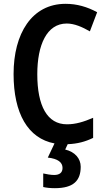

<svg xmlns="http://www.w3.org/2000/svg" viewBox="-20 -744 557 1004"><path d="M402 128C402 85 372 50 321 38L334 10C385 8 426 -3 467 -23V-128C418 -107 376 -94 330 -94C227 -94 175 -190 175 -356C175 -508 224 -621 329 -621C369 -621 410 -603 450 -580L488 -680C437 -708 382 -724 323 -724C146 -724 51 -568 51 -357C51 -151 126 -20 265 6L230 80C283 86 307 105 307 134C307 159 291 171 263 171C247 171 223 167 206 163V234C224 238 243 240 267 240C365 240 402 200 402 128Z"/></svg>

Font: Noto Sans Gurmukhi UI Condensed SemiBold
Style: Regular
Weight: 600
Width: 3
Designer: Jelle Bosma - Monotype Design Team
Foundry: Monotype Imaging Inc.
Version: Version 2.004